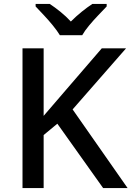

<svg xmlns="http://www.w3.org/2000/svg" viewBox="-20 -961 672 981"><path d="M632 0H507L273 -329L203 -271V0H95V-714H203V-369Q229 -399 255 -429.5Q281 -460 307 -490L500 -714H624L351 -402ZM286 -781Q272 -804 250 -831Q228 -858 204 -883.5Q180 -909 162 -928V-941H234Q260 -924 288.5 -901Q317 -878 342 -851Q369 -878 397.5 -901Q426 -924 452 -941H525V-928Q507 -909 482.5 -883.5Q458 -858 435.5 -831Q413 -804 400 -781Z"/></svg>

Font: Noto Sans Medium
Style: Regular
Weight: 500
Designer: Monotype Design Team
Foundry: Monotype Imaging Inc.
Version: Version 2.007